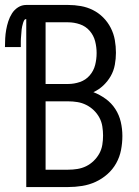

<svg xmlns="http://www.w3.org/2000/svg" viewBox="-42 -755 562 775"><path d="M64 0V-678Q58 -678 55 -672Q52 -666 50.5 -660Q49 -654 47.5 -648.5Q46 -643 45.5 -637Q45 -631 44.5 -625Q44 -619 43.5 -613Q43 -607 42.5 -601Q42 -595 42 -589Q42 -583 42 -577Q42 -571 42 -565H-22Q-22 -583 -21 -600.5Q-20 -618 -17 -635Q-14 -652 -8.5 -669Q-3 -686 6.5 -701Q16 -716 31 -725.5Q46 -735 64 -735H233Q259 -735 284.5 -730.5Q310 -726 333 -714.5Q356 -703 374.5 -684.5Q393 -666 405 -642.5Q417 -619 421.5 -593.5Q426 -568 426 -542Q426 -518 421.5 -493.5Q417 -469 405 -448Q393 -427 375 -410Q357 -393 335 -383Q361 -373 384.5 -356Q408 -339 423.5 -315Q439 -291 445.5 -263Q452 -235 452 -206Q452 -178 446.5 -149.5Q441 -121 427 -96Q413 -71 391.5 -52Q370 -33 344 -21Q318 -9 289.5 -4.5Q261 0 233 0ZM233 -416Q257 -416 280.5 -424Q304 -432 320 -450.5Q336 -469 342 -492.5Q348 -516 348 -541Q348 -565 342 -588.5Q336 -612 320 -630.5Q304 -649 280.5 -657Q257 -665 233 -665H142V-416ZM233 -70Q252 -70 270.5 -73Q289 -76 305.5 -84Q322 -92 336 -105.5Q350 -119 359 -135.5Q368 -152 371 -170.5Q374 -189 374 -208Q374 -226 371 -245Q368 -264 359 -280.5Q350 -297 336.5 -310Q323 -323 306 -331.5Q289 -340 270.5 -343Q252 -346 233 -346H142V-70Z"/></svg>

Font: Zed Mono
Style: Regular
Weight: 400
Monospace: yes
Designer: Belleve Invis
Foundry: Belleve Invis
Version: Version 1.0.0; ttfautohint (v1.8.4)